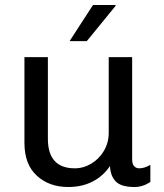

<svg xmlns="http://www.w3.org/2000/svg" viewBox="-20 -740 658 770"><path d="M444 -717 328 -575H259L353 -720H443ZM510 -100Q510 -82 518 -73.5Q526 -65 538 -65Q560 -65 583 -79V-10Q552 10 520 10Q466 10 444.5 -12Q423 -34 421 -74Q394 -34 351.5 -12Q309 10 254 10Q177 10 127.5 -35.5Q78 -81 78 -167V-511H172V-184Q172 -65 280 -65Q315 -65 346.5 -84Q378 -103 397 -135.5Q416 -168 416 -207V-511H510Z"/></svg>

Font: Chivo
Style: Regular
Weight: 400
Designer: Hector Gatti
Foundry: Omnibus-Type
Version: Version 1.006; ttfautohint (v1.4.1)